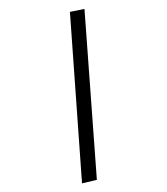

<svg xmlns="http://www.w3.org/2000/svg" viewBox="-266 -817 947 1092"><g transform="rotate(-30 207.0 -271.0)"><path d="M36 181 -47 156 381 -723 461 -696Z"/></g></svg>

Font: EauTest
Style: Bold Italic
Weight: 700
Italic angle: -12°
Designer: Christian Thalmann (Catharsis Fonts)
Version: Version 0.001;PS 000.001;hotconv 1.0.88;makeotf.lib2.5.64775